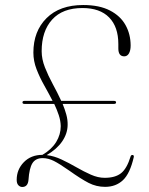

<svg xmlns="http://www.w3.org/2000/svg" viewBox="-20 -735 592 765"><path d="M46.5 -18.5Q46.5 -59.5 75 -88.8Q103.5 -118 149 -118Q185.5 -139.5 203.8 -169.2Q222 -199 222 -232.5Q221.5 -254 214.2 -276Q207 -298 196 -321H77Q69.5 -321 69.5 -327Q69.5 -333 77 -333H189.5Q173.5 -364 155.8 -395.5Q138 -427 125.5 -459.5Q113 -492 113 -525.5Q113 -610.5 165.5 -662.8Q218 -715 311.5 -715Q376 -715 418 -693.2Q460 -671.5 480.2 -635Q500.5 -598.5 500.5 -553.5Q500.5 -534 493.8 -522.2Q487 -510.5 475 -510.5Q451.5 -510.5 451.5 -542V-559.5Q451.5 -628 414.8 -665.5Q378 -703 308.5 -703Q229.5 -703 187.8 -657Q146 -611 146 -531Q146 -499.5 159 -466.5Q172 -433.5 190.2 -400Q208.5 -366.5 224 -333H434.5Q442.5 -333 442.5 -327Q442.5 -321 434.5 -321H229.5Q238.5 -299.5 244.2 -278.5Q250 -257.5 249.5 -237Q249 -203 228 -172Q207 -141 166 -117Q195.5 -113.5 225.2 -99.5Q255 -85.5 284.5 -68.5Q314 -51.5 342.2 -39Q370.5 -26.5 397 -26.5Q439 -26.5 462.2 -44.8Q485.5 -63 500.5 -112Q502.5 -118 508.5 -117.5Q514.5 -116.5 513 -109Q498 -43.5 469.8 -17Q441.5 9.5 398.5 9.5Q364 9.5 333.2 -6.2Q302.5 -22 255.5 -55.5Q217 -82.5 194.5 -93.8Q172 -105 150 -105Q122 -105 109.2 -84.8Q96.5 -64.5 93.5 -18Q91 10 68.5 10Q60 10 53.2 3Q46.5 -4 46.5 -18.5Z"/></svg>

Font: Fraunces 72pt Thin
Style: Regular
Weight: 100
Version: Version 1.000;[b76b70a41]